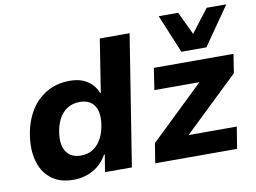

<svg xmlns="http://www.w3.org/2000/svg" viewBox="-82 -888 1361 1021"><g transform="rotate(-10 599.0 -378.0)"><path d="M237 11Q167 11 121.5 -22Q76 -55 57 -112.5Q38 -170 46 -243Q55 -323 88.5 -383Q122 -443 178 -477Q234 -511 307 -511Q364 -511 402 -486Q440 -461 456 -418L459 -419L504 -705H665L553 0H408L423 -93H419Q400 -58 371.5 -35Q343 -12 309 -0.5Q275 11 237 11ZM298 -109Q338 -109 366 -128.5Q394 -148 411.5 -182.5Q429 -217 434 -262Q441 -323 416.5 -357Q392 -391 339 -391Q301 -391 272 -372.5Q243 -354 225.5 -319.5Q208 -285 203 -239Q196 -179 221 -144Q246 -109 298 -109ZM679 0 696 -106 1022 -419 1016 -384H742L760 -501H1190L1174 -399L842 -81L849 -117H1140L1121 0ZM919 -560 833 -767H938L997 -643L1092 -767H1198L1054 -560Z"/></g></svg>

Font: Nunito Sans 8pt ExtraBold
Style: Italic
Weight: 800
Italic angle: -9°
Version: Version 3.101;gftools[0.9.27]